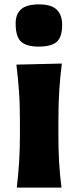

<svg xmlns="http://www.w3.org/2000/svg" viewBox="-20 -855 356 875"><path d="M56.6 0Q63.5 -59.6 67.1 -116.2Q70.8 -172.9 70.8 -242.2V-298.3Q70.8 -382.3 66.4 -441.4Q62 -500.5 54.7 -560.5L261.7 -565.4Q254.4 -504.9 250.2 -444.6Q246.1 -384.3 246.1 -298.3V-242.2Q246.1 -172.9 249.3 -116.2Q252.4 -59.6 260.3 0ZM156.7 -642.6Q101.1 -642.6 76.2 -665Q51.3 -687.5 51.3 -748Q51.3 -791 76.4 -813Q101.6 -835 158.2 -835Q213.9 -835 238.5 -811Q263.2 -787.1 263.2 -741.7Q263.2 -685.5 238.3 -664.1Q213.4 -642.6 156.7 -642.6Z"/></svg>

Font: Pinar DS4-Bold
Style: Regular
Weight: 700
Designer: Amin Abedi
Version: Version 2.000